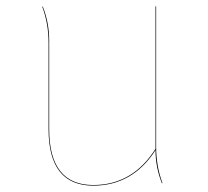

<svg xmlns="http://www.w3.org/2000/svg" viewBox="-20 -577 654 605"><path d="M490 0Q470 -50 470 -104Q398 8 274 8Q133 8 133 -170V-442Q133 -503 113 -556H115Q135 -505 135 -449V-448V-170Q135 6 274 6Q398 6 470 -108V-557H472V-115Q472 -53 492 0Z"/></svg>

Font: FiraGO Two
Style: Regular
Weight: 100
Designer: bBox Type
Foundry: bBox Type GmbH
Version: Version 1.001